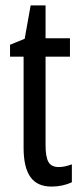

<svg xmlns="http://www.w3.org/2000/svg" viewBox="-20 -678 299 708"><path d="M245 -72V-6Q211 10 170 10Q117 10 92 -25.5Q67 -61 67 -133V-469H17V-513L71 -535L93 -658H148V-537H238V-469H148V-143Q148 -100 158.5 -81Q169 -62 197 -62Q218 -62 245 -72Z"/></svg>

Font: Noto Sans UI Cond
Style: Regular
Weight: 400
Width: 3
Designer: Monotype Design Team
Foundry: Monotype Imaging Inc.
Version: Version 1.001